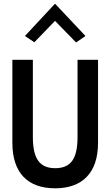

<svg xmlns="http://www.w3.org/2000/svg" viewBox="-20 -1017 608 1040"><path d="M115 -822 166 -788 278 -904 392 -787 443 -822 278 -997ZM400 -693V-275C400 -156 363 -106 279 -106C196 -106 158 -156 158 -275V-693H47V-243C47 -79 132 3 279 3C424 3 511 -79 511 -243V-693Z"/></svg>

Font: Bluebird
Style: LiNrw
Weight: 300
Designer: Jasper
Foundry: Cannot Into Space Fonts
Version: Version 0.98